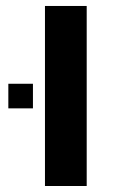

<svg xmlns="http://www.w3.org/2000/svg" viewBox="-20 -620 388 640"><path d="M129.9 0V-600.1H269V0ZM7.8 -340.8H89.8V-258.8H7.8Z"/></svg>

Font: Miedinger*
Style: Bold
Weight: 700
Version: Version 001.000